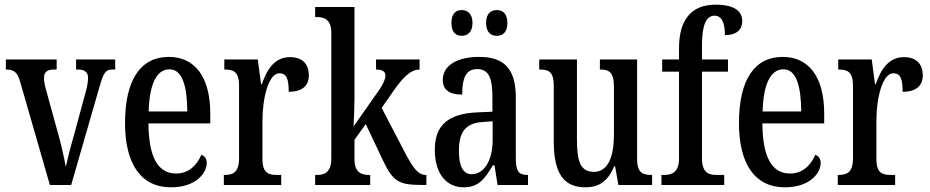

<svg xmlns="http://www.w3.org/2000/svg" viewBox="-20 -790 3974 820"><path d="M66 -441 193 0H284L404 -416C421 -477 430 -493 459 -493H472V-536H305V-493H315C342 -493 356 -480 356 -459C356 -437 352 -418 343 -386L294 -206C278 -152 267 -103 261 -77C255 -111 242 -171 228 -220L177 -405C172 -422 168 -440 168 -458C168 -479 179 -493 209 -493H222V-536H5V-493C39 -493 54 -483 66 -441Z M710 10C817 10 863 -51 863 -94C863 -113 853 -124 840 -129C821 -85 787 -49 732 -49C656 -49 615 -116 614 -263H878V-305C878 -463 811 -547 701 -547C582 -547 514 -452 514 -264C514 -90 582 10 710 10ZM780 -314H615C618 -429 648 -494 704 -494C759 -494 779 -422 780 -314Z M936 0H1181V-43H1161C1127 -43 1101 -51 1101 -110V-276C1101 -368 1126 -477 1173 -477C1204 -477 1213 -453 1213 -398C1271 -398 1299 -424 1299 -468C1299 -515 1273 -546 1219 -546C1154 -546 1121 -496 1098 -430H1095L1081 -536H938V-493H941C976 -493 1001 -484 1001 -425V-115C1001 -52 974 -43 939 -43H936Z M1326 0H1561V-43H1555C1526 -43 1494 -51 1494 -110V-193L1542 -260L1616 -104C1660 -12 1684 0 1789 0H1801V-43H1797C1766 -43 1744 -74 1715 -128L1610 -329L1660 -401C1701 -460 1734 -493 1772 -493V-536H1586V-493C1612 -493 1626 -485 1626 -468C1626 -455 1620 -433 1589 -391L1490 -250C1491 -256 1494 -341 1494 -375V-760H1326V-717H1335C1363 -717 1395 -708 1395 -650V-114C1395 -52 1364 -43 1335 -43H1326Z M2102 -637C2126 -637 2147 -651 2147 -692C2147 -733 2126 -747 2102 -747C2077 -747 2056 -733 2056 -692C2056 -651 2077 -637 2102 -637ZM1952 -637C1975 -637 1998 -651 1998 -692C1998 -733 1975 -747 1952 -747C1928 -747 1908 -733 1908 -692C1908 -651 1928 -637 1952 -637ZM1960 10C2026 10 2051 -28 2085 -84H2092L2105 0H2235V-43H2232C2195 -43 2183 -59 2183 -115V-373C2183 -500 2130 -547 2026 -547C1934 -547 1871 -511 1871 -449C1871 -407 1898 -386 1954 -386C1954 -452 1967 -495 2018 -495C2072 -495 2083 -448 2083 -373V-313L2018 -310C1897 -305 1837 -257 1837 -151C1837 -41 1892 10 1960 10ZM1994 -46C1956 -46 1940 -84 1940 -145C1940 -223 1965 -264 2042 -269L2084 -272V-191C2084 -107 2049 -46 1994 -46Z M2480 10C2535 10 2575 -12 2603 -80H2607L2621 0H2765V-43H2760C2727 -43 2701 -51 2701 -110V-536H2542V-493H2545C2578 -493 2602 -484 2602 -421V-217C2602 -120 2577 -56 2516 -56C2459 -56 2444 -101 2444 -193V-536H2283V-493H2287C2323 -493 2345 -483 2345 -425V-186C2345 -49 2388 10 2480 10Z M2805 0H3073V-43H3039C3007 -43 2978 -52 2978 -114V-484H3089V-536H2978V-595C2978 -679 2994 -723 3032 -723C3068 -723 3076 -680 3076 -640C3129 -640 3150 -666 3150 -700C3150 -738 3123 -770 3036 -770C2931 -770 2880 -704 2880 -584V-536H2808V-484H2880V-114C2880 -52 2848 -43 2818 -43H2805Z M3332 10C3439 10 3485 -51 3485 -94C3485 -113 3475 -124 3462 -129C3443 -85 3409 -49 3354 -49C3278 -49 3237 -116 3236 -263H3500V-305C3500 -463 3433 -547 3323 -547C3204 -547 3136 -452 3136 -264C3136 -90 3204 10 3332 10ZM3402 -314H3237C3240 -429 3270 -494 3326 -494C3381 -494 3401 -422 3402 -314Z M3558 0H3803V-43H3783C3749 -43 3723 -51 3723 -110V-276C3723 -368 3748 -477 3795 -477C3826 -477 3835 -453 3835 -398C3893 -398 3921 -424 3921 -468C3921 -515 3895 -546 3841 -546C3776 -546 3743 -496 3720 -430H3717L3703 -536H3560V-493H3563C3598 -493 3623 -484 3623 -425V-115C3623 -52 3596 -43 3561 -43H3558Z"/></svg>

Font: Noto Serif Khmer ExtraCondensed Medium
Style: Regular
Weight: 500
Width: 2
Designer: Danh Hong and the Monotype Design Team
Foundry: Monotype Imaging Inc.
Version: Version 2.004